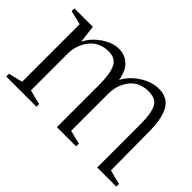

<svg xmlns="http://www.w3.org/2000/svg" viewBox="-93 -781 1030 1030"><g transform="rotate(45 421.5 -266.5)"><path d="M88 -477 8 -496V-517H148L160 -417Q184 -465 233.5 -499Q283 -533 332 -533Q374 -533 406 -505.5Q438 -478 449 -415Q474 -464 527 -498.5Q580 -533 636 -533Q700 -533 729.5 -482.5Q759 -432 759 -324L761 -41L843 -20V0H698V-330Q698 -409 679.5 -446.5Q661 -484 605 -484Q534 -484 497 -435.5Q460 -387 460 -320V-40L538 -21V0H392V-320Q392 -405 372.5 -444.5Q353 -484 302 -484Q232 -484 193 -434Q154 -384 154 -320V-41L237 -20V0H8V-21L88 -40Z"/></g></svg>

Font: Afta serif
Style: Regular
Weight: 400
Designer: parq.ink
Foundry: Oriol Esparraguera Font
Version: Version 1.000